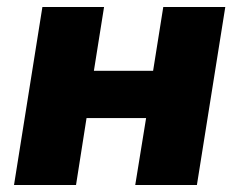

<svg xmlns="http://www.w3.org/2000/svg" viewBox="-20 -528 682 548"><path d="M20 0 101 -508H277L248 -326H417L446 -508H623L542 0H366L397 -191H227L197 0Z"/></svg>

Font: Mulish Black
Style: Italic
Weight: 900
Italic angle: -9°
Designer: Vernon Adams
Foundry: Vernon Adams
Version: Version 3.603; ttfautohint (v1.8.3)